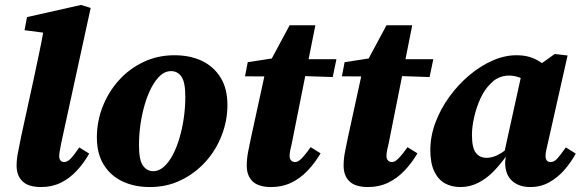

<svg xmlns="http://www.w3.org/2000/svg" viewBox="-20 -739 2346 775"><path d="M146 16Q94 16 70.5 -7.5Q47 -31 47 -70Q47 -97 53 -125.5Q59 -154 66 -191L116 -420Q127 -473 138 -524Q149 -575 158 -629L218 -599L79 -617L89 -670L307 -719L346 -707L227 -161Q224 -144 221.5 -131Q219 -118 219 -109Q219 -98 224 -91.5Q229 -85 239 -85Q252 -85 265.5 -99Q279 -113 300 -144L340 -119Q318 -80 289.5 -49.5Q261 -19 225.5 -1.5Q190 16 146 16Z M585 16Q523 16 475 -6.5Q427 -29 399 -73.5Q371 -118 371 -185Q371 -248 394 -307.5Q417 -367 459 -414Q501 -461 558.5 -488.5Q616 -516 684 -516Q747 -516 794.5 -493.5Q842 -471 870 -426.5Q898 -382 898 -315Q898 -253 875 -193Q852 -133 810 -86.5Q768 -40 711 -12Q654 16 585 16ZM599 -48Q621 -48 641 -65.5Q661 -83 677 -113Q693 -143 704.5 -182Q716 -221 722 -263.5Q728 -306 728 -349Q728 -407 712.5 -429.5Q697 -452 670 -452Q647 -452 627.5 -434.5Q608 -417 592 -387Q576 -357 564.5 -318Q553 -279 547 -237Q541 -195 541 -154Q541 -93 557 -70.5Q573 -48 599 -48Z M969 -431 980 -488 1123 -510V-500H1338L1323 -428L1115 -435L1112 -430ZM1075 16Q1023 16 999.5 -7Q976 -30 976 -70Q976 -98 981.5 -126Q987 -154 992 -178L1053 -458L1149 -637H1253L1158 -161Q1154 -145 1151.5 -132Q1149 -119 1149 -109Q1149 -98 1155 -91.5Q1161 -85 1171 -85Q1180 -85 1188.5 -91.5Q1197 -98 1208 -111Q1219 -124 1234 -145L1274 -120Q1251 -81 1221.5 -50Q1192 -19 1155.5 -1.5Q1119 16 1075 16Z M1360 -431 1371 -488 1514 -510V-500H1729L1714 -428L1506 -435L1503 -430ZM1466 16Q1414 16 1390.5 -7Q1367 -30 1367 -70Q1367 -98 1372.5 -126Q1378 -154 1383 -178L1444 -458L1540 -637H1644L1549 -161Q1545 -145 1542.5 -132Q1540 -119 1540 -109Q1540 -98 1546 -91.5Q1552 -85 1562 -85Q1571 -85 1579.5 -91.5Q1588 -98 1599 -111Q1610 -124 1625 -145L1665 -120Q1642 -81 1612.5 -50Q1583 -19 1546.5 -1.5Q1510 16 1466 16Z M1839 16Q1802 16 1775 0.5Q1748 -15 1732.5 -48Q1717 -81 1717 -133Q1717 -189 1737.5 -244Q1758 -299 1793.5 -348Q1829 -397 1874 -435Q1919 -473 1968 -494.5Q2017 -516 2064 -516Q2090 -516 2110.5 -511Q2131 -506 2149 -496Q2167 -486 2184 -472L2123 -399Q2099 -418 2077.5 -426Q2056 -434 2034 -434Q2022 -434 2009.5 -431Q1997 -428 1984 -420.5Q1971 -413 1960 -401Q1936 -378 1919.5 -342Q1903 -306 1894 -266.5Q1885 -227 1885 -194Q1885 -143 1900.5 -122.5Q1916 -102 1944 -102Q1959 -102 1975 -107.5Q1991 -113 2007.5 -124Q2024 -135 2041 -151L2044 -107H2022Q2000 -76 1972.5 -47.5Q1945 -19 1911 -1.5Q1877 16 1839 16ZM2121 16Q2075 16 2047.5 -8.5Q2020 -33 2019 -81Q2019 -86 2019.5 -90Q2020 -94 2020.5 -98.5Q2021 -103 2022 -107H2012L2087 -448L2118 -449L2219 -521L2271 -515L2192 -164Q2188 -147 2185 -133.5Q2182 -120 2182 -109Q2182 -98 2187 -91.5Q2192 -85 2203 -85Q2217 -85 2230 -99.5Q2243 -114 2264 -144L2304 -119Q2285 -84 2258.5 -53.5Q2232 -23 2197.5 -3.5Q2163 16 2121 16Z"/></svg>

Font: Source Serif 4 ExtraBold
Style: Italic
Weight: 800
Italic angle: -12°
Designer: Frank Grießhammer
Foundry: Adobe Systems Incorporated
Version: Version 4.004;hotconv 1.0.116;makeotfexe 2.5.65601